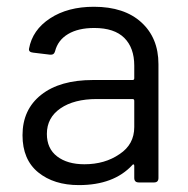

<svg xmlns="http://www.w3.org/2000/svg" viewBox="-20 -534 551 562"><path d="M254.9 -514.2Q343.8 -514.2 393.8 -468.5Q443.8 -422.9 443.8 -346.2V-13.2Q443.8 0 431.2 0H386.2Q373 0 373 -13.2V-48.8Q373 -51.8 371.1 -52.7Q369.1 -53.7 367.2 -50.8Q313 7.8 210.9 7.8Q137.7 7.8 91.8 -29.5Q45.9 -66.9 45.9 -138.2Q45.9 -213.4 100.6 -256.6Q155.3 -299.8 252 -299.8H368.2Q373 -299.8 373 -305.2V-341.8Q373 -394 343.8 -423.1Q314.5 -452.1 255.9 -452.1Q209 -452.1 179.2 -434.3Q149.4 -416.5 141.1 -383.8Q138.2 -372.6 126 -374L77.1 -379.9Q63.5 -381.3 64.9 -391.1Q74.7 -446.3 126.5 -480.2Q178.2 -514.2 254.9 -514.2ZM227.1 -53.2Q287.1 -53.2 330.1 -83Q373 -111.3 373 -162.1V-238.8Q373 -244.1 368.2 -244.1H263.2Q196.8 -244.1 157 -216.8Q117.2 -189.5 117.2 -142.1Q117.2 -99.1 147.2 -76.2Q177.2 -53.2 227.1 -53.2Z"/></svg>

Font: Barlow
Style: Regular
Weight: 400
Designer: Jeremy Tribby
Foundry: Jeremy Tribby
Version: Version 1.101